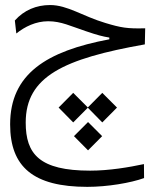

<svg xmlns="http://www.w3.org/2000/svg" viewBox="-20 -433 626 758"><path d="M324.7 304.7C403.8 304.7 496.1 289.1 548.8 270L548.3 214.8C490.2 227.1 412.1 240.7 335.9 240.7C135.7 240.7 81.5 175.3 81.5 50.8C81.5 -131.3 231.9 -201.2 551.8 -257.8L553.2 -321.3C482.9 -319.3 457.5 -323.7 396 -342.3C306.2 -369.1 246.6 -413.1 177.7 -413.1C123.5 -413.1 75.2 -393.1 38.6 -352.1L44.4 -300.8C78.6 -328.1 121.6 -349.1 170.4 -349.1C221.7 -349.1 259.3 -329.6 318.4 -310.1C365.7 -293.9 385.3 -289.1 411.6 -284.7V-277.8C163.1 -231.4 20 -140.6 20 58.1C20 225.6 111.3 304.7 324.7 304.7ZM383.8 -66.4 326.7 -8.8 269 -66.4 211.4 -8.3 269 50.3 326.7 -7.8 383.8 50.3 441.9 -8.3ZM327.6 48.8 272 104.5 327.6 160.6 383.3 104.5Z"/></svg>

Font: Cascadia Mono NF Light
Style: Regular
Weight: 300
Monospace: yes
Designer: Aaron Bell
Foundry: Saja Typeworks
Version: Version 2404.023